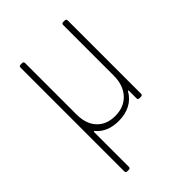

<svg xmlns="http://www.w3.org/2000/svg" viewBox="-206 -596 892 892"><g transform="rotate(-45 240.0 -150.5)"><path d="M375 -501H385Q395 -501 395 -491V-10Q395 0 385 0H375Q365 0 365 -10V-59Q365 -62 363 -62.5Q361 -63 360 -60Q341 -27 308.5 -10Q276 7 233 7Q159 7 120 -40Q118 -42 116.5 -41Q115 -40 115 -38V190Q115 200 105 200H95Q85 200 85 190V-491Q85 -501 95 -501H105Q115 -501 115 -491V-154Q115 -91 148 -56Q181 -21 237 -21Q296 -21 330.5 -58.5Q365 -96 365 -160V-491Q365 -501 375 -501Z"/></g></svg>

Font: Barlow Semi Condensed Thin
Style: Regular
Weight: 250
Width: 4
Designer: Jeremy Tribby
Foundry: Tribby Type
Version: Version 1.408